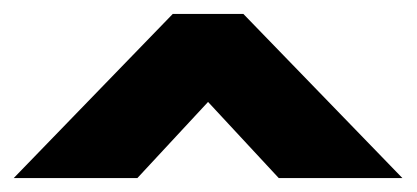

<svg xmlns="http://www.w3.org/2000/svg" viewBox="-38 -860 597 275"><path d="M361.2 -605H538.3L310.6 -840H209.4L-18.3 -605H158.8L260 -714Z"/></svg>

Font: Hussar
Style: BdWide
Weight: 700
Foundry: Cannot Into Space Fonts
Version: Version 2.00